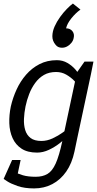

<svg xmlns="http://www.w3.org/2000/svg" viewBox="-33 -844 542 1072"><path d="M396.8 -440 474.8 -430 397.8 -70 314.7 -55ZM397.8 -70 382.8 2Q368.8 68 336.8 114Q304.7 160 258.9 184Q213.2 208 157.2 208L166.2 143Q205 143 231.8 127.3Q258.7 111.7 278 68.8Q297.3 26 314.7 -55ZM396.8 -440 438.8 -500H488.8L474.8 -430ZM377.2 -153.3 402.2 -145Q402.2 -145 389.1 -129.5Q376 -114 353.6 -91.2Q331.2 -68.5 302.2 -45.8Q273.3 -23 240.2 -7.5Q207.2 8 174.2 8L198.3 -57Q229.7 -57 261 -71.5Q292.3 -86 318.7 -105.2Q345 -124.3 361.1 -138.8Q377.2 -153.3 377.2 -153.3ZM418.7 -346.7Q418.7 -346.7 408.7 -361.2Q398.7 -375.7 380.2 -394.3Q361.8 -413 336.6 -427.5Q311.3 -442 280 -442L284.2 -508Q317.2 -508 343.6 -492.5Q370 -477 389.5 -454.2Q409 -431.5 421.7 -408.8Q434.3 -386 440.7 -370.5Q447 -355 447 -355ZM280 -442Q241.2 -442 212.7 -425.7Q184.2 -409.3 163.7 -381.2Q143.2 -353.2 130 -319.2Q116.8 -285.3 109.5 -250Q102.3 -214.7 100.8 -180.2Q99.3 -145.8 107.8 -117.8Q116.3 -89.7 137.9 -73.3Q159.5 -57 198.3 -57L174.2 8Q120.5 8 87.2 -14Q53.8 -36 37.2 -73Q20.5 -110 19 -156Q17.5 -202 27.5 -250Q38.5 -298 59.5 -344Q80.5 -390 112.7 -427Q144.8 -464 187.7 -486Q230.5 -508 284.2 -508ZM25.7 101.3Q33.7 106.3 50.1 116.2Q66.5 126.2 95.1 134.6Q123.7 143 167.2 143L158.2 208Q103.2 208 64.8 194.5Q26.3 181 6.8 168Q-12.7 155 -12.7 155ZM82.2 49.2 59.8 155H-12.7L34.7 49.2ZM336 -685.8Q358.7 -685.8 371.2 -670.1Q383.8 -654.3 378.3 -631.7Q375.7 -617.2 365.5 -604.6Q355.3 -592 341.9 -584.8Q328.5 -577.5 313 -577.5Q290.3 -577.5 277.8 -593.2Q265.2 -609 270 -631.7Q273.5 -647.2 283.6 -659.2Q293.7 -671.3 307.6 -678.6Q321.5 -685.8 336 -685.8ZM416.2 -790.5Q388.5 -770.5 365.1 -741.2Q341.7 -711.8 336 -685.8L277.2 -594.2Q259 -615.5 259.3 -642.1Q259.7 -668.7 271.8 -696Q284 -723.3 302.4 -748.9Q320.8 -774.5 340.4 -794.3Q360 -814.2 374 -824.2Z"/></svg>

Font: Epunda Slab Light
Style: Italic
Weight: 300
Italic angle: -12°
Designer: Simon Atzbach
Foundry: typofactur
Version: Version 1.102